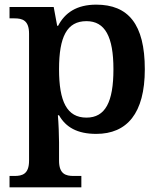

<svg xmlns="http://www.w3.org/2000/svg" viewBox="-20 -566 682 826"><path d="M21 240H330V191H297C263 191 234 183 234 125V46C234 19 232 -37 229 -70H234C263 -19 312 10 394 10C526 10 603 -78 603 -268C603 -463 531 -546 394 -546C310 -546 259 -511 230 -455H226L211 -536H21V-487H42C76 -487 105 -479 105 -421V125C105 183 76 191 42 191H21ZM352 -60C268 -60 234 -129 234 -268C234 -408 268 -475 352 -475C432 -475 468 -408 468 -268C468 -127 433 -60 352 -60Z"/></svg>

Font: Noto Serif SemiBold
Style: Regular
Weight: 600
Designer: Monotype Design Team
Foundry: Monotype Imaging Inc.
Version: Version 2.013